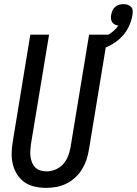

<svg xmlns="http://www.w3.org/2000/svg" viewBox="-20 -903 664 931"><path d="M204 8Q176 8 148.5 2Q121 -4 99.5 -19Q78 -34 63.5 -56.5Q49 -79 42.5 -105.5Q36 -132 36.5 -160Q37 -188 42 -217L127 -735H218L130 -204Q128 -188 127 -173Q126 -158 128 -143Q130 -128 135.5 -114.5Q141 -101 151 -91Q161 -81 175.5 -76.5Q190 -72 206 -72Q227 -72 249 -81Q271 -90 286.5 -107.5Q302 -125 310 -146Q318 -167 322 -189L412 -735H503L411 -176Q407 -152 399 -128Q391 -104 377.5 -82Q364 -60 344.5 -42Q325 -24 301.5 -12.5Q278 -1 253 3.5Q228 8 204 8ZM445 -655 430 -705Q447 -710 464.5 -716Q482 -722 498 -730.5Q514 -739 529 -751.5Q544 -764 554 -779Q545 -780 537 -784Q529 -788 524 -795.5Q519 -803 518 -812.5Q517 -822 519 -831Q521 -842 525.5 -852Q530 -862 538.5 -869.5Q547 -877 558 -880Q569 -883 579 -883Q590 -883 600 -879.5Q610 -876 616.5 -868.5Q623 -861 623.5 -850.5Q624 -840 622 -829Q617 -798 601.5 -768Q586 -738 561 -715.5Q536 -693 505.5 -678.5Q475 -664 445 -655Z"/></svg>

Font: Iosevka SS18 Medium
Style: Italic
Weight: 500
Italic angle: -9°
Monospace: yes
Designer: Belleve Invis
Foundry: Belleve Invis
Version: Version 25.1.1; ttfautohint (v1.8.4)